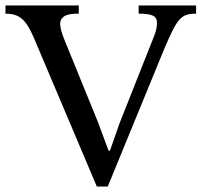

<svg xmlns="http://www.w3.org/2000/svg" viewBox="-30 -677 737 702"><path d="M364 5 570 -497C618 -610 631 -627 687 -627V-657H477V-627C524 -627 544 -620 544 -593C544 -575 539 -559 533 -544L407 -226L372 -126H367L328 -231L207 -528C195 -557 190 -576 190 -589C190 -626 232 -627 258 -627V-657H-10V-627C44 -627 66 -603 95 -536L324 5Z"/></svg>

Font: STIX Two Text
Style: Regular
Weight: 400
Designer: Ross Mills, John Hudson & Paul Hanslow, Tiro Typeworks Ltd; with prior portions MicroPress Inc., and Coen Hoffman.
Foundry: Tiro Typeworks Ltd
Version: Version 2.13 b171